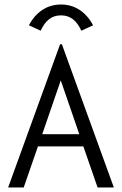

<svg xmlns="http://www.w3.org/2000/svg" viewBox="-20 -830 540 850"><path d="M349 -182H148L85 0H16L246 -634H254L484 0H412ZM331 -236 249 -474 167 -236ZM250 -762Q220 -762 198 -745.5Q176 -729 160 -694L108 -718Q131 -762 167.5 -786Q204 -810 250 -810Q296 -810 332.5 -786Q369 -762 392 -718L340 -694Q324 -729 302 -745.5Q280 -762 250 -762Z"/></svg>

Font: Vazir Code
Style: Code
Weight: 400
Foundry: DejaVu fonts team - Redesigned by Saber Rastikerdar
Version: Version 1.1.2